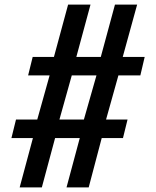

<svg xmlns="http://www.w3.org/2000/svg" viewBox="-20 -820 683 840"><path d="M66 0 124 -216H30L50 -297H143L197 -490H103L123 -571H216L278 -800H376L314 -571H421L483 -800H580L517 -571H613L594 -490H498L444 -297H538L518 -216H425L368 0H271L329 -216H221L163 0ZM240 -297H347L402 -490H294Z"/></svg>

Font: Big Shoulders Text SemiBold
Style: Regular
Weight: 600
Designer: Patric King
Foundry: XO Type Co
Version: Version 1.000; ttfautohint (v1.8.2)